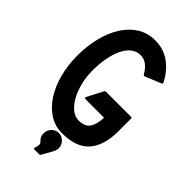

<svg xmlns="http://www.w3.org/2000/svg" viewBox="-288 -846 1146 1146"><g transform="rotate(45 285.0 -272.5)"><path d="M300 -758Q372 -758 425.5 -719Q479 -680 513 -614Q517 -607 509 -603L407 -561Q400 -559 397 -564Q379 -596 355 -615Q331 -634 300 -634Q267 -634 241 -613Q215 -592 197.5 -555.5Q180 -519 171 -470Q162 -421 162 -366Q162 -310 175 -260.5Q188 -211 209 -174.5Q230 -138 257 -117Q284 -96 313 -96Q368 -96 388.5 -128.5Q409 -161 410 -215H254Q249 -215 247 -218.5Q245 -222 247 -227L300 -329Q302 -333 307 -333H520Q528 -333 528 -326V-215Q527 -96 472 -34Q417 28 298 28Q239 28 190.5 -3Q142 -34 107.5 -87.5Q73 -141 54 -213Q35 -285 35 -366Q35 -447 53 -518Q71 -589 104.5 -642.5Q138 -696 187.5 -727Q237 -758 300 -758ZM249 213Q240 213 244 204Q251 184 251 174Q251 166 248 161Q245 156 240 151Q232 144 226.5 134Q221 124 221 104Q221 78 239.5 59Q258 40 284 40Q310 40 329 59Q348 78 348 104Q348 113 345.5 121.5Q343 130 339 138L299 210Q296 213 293 213Z"/></g></svg>

Font: RonaldsonGothic
Style: Regular
Weight: 400
Designer: Mr. Robertson for MacKellar, Smiths & Jordan Co. Philadelphia
Foundry: CAT-Fonts Peter Wiegel
Version: Version 1.000